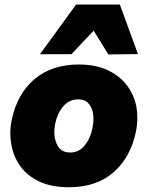

<svg xmlns="http://www.w3.org/2000/svg" viewBox="-20 -794 638 829"><path d="M277.5 14.5Q203 14.5 150.8 -9.8Q98.5 -34 68.2 -75.8Q38 -117.5 29 -170Q24.5 -193.5 24.5 -218Q24.5 -247.5 31 -278Q55 -390 129.5 -452.8Q204 -515.5 320.5 -515.5Q392.5 -515.5 444.5 -491.2Q496.5 -467 527.8 -425.8Q559 -384.5 569 -332.5Q573 -309.5 573 -285.5Q573 -255 566.5 -223.5Q543 -113 469.2 -49.2Q395.5 14.5 277.5 14.5ZM283 -135.5Q321 -135.5 345.8 -166.2Q370.5 -197 379 -240Q383.5 -260.5 383.5 -279.5Q383.5 -290.5 382 -301Q378 -329.5 362.2 -347.2Q346.5 -365 318 -365Q279.5 -365 253.8 -335.8Q228 -306.5 218.5 -260.5Q214.5 -241.5 214.5 -224Q214.5 -196.5 224.5 -173.5Q240.5 -135.5 283 -135.5ZM447.5 -559Q432 -584 416.5 -610Q400.5 -635.5 384.5 -661.5Q360 -635.5 336 -610.5Q311.5 -585 288.5 -560H152.5Q192.5 -614.5 231 -667.5Q269.5 -720.5 308.5 -774.5H497.5Q517 -721 536.5 -667.5Q556 -614 575.5 -560.5Z"/></svg>

Font: Heraclito ExtraBold
Style: Italic
Weight: 800
Italic angle: -12°
Designer: Kostas Bartsokas (font) & Cristiano Sobral (main changes)
Foundry: Kostas Bartsokas (font) & Cristiano Sobral (main changes)
Version: Version 1.00;July 8, 2020;FontCreator 13.0.0.2655 64-bit